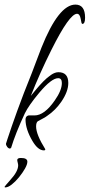

<svg xmlns="http://www.w3.org/2000/svg" viewBox="-21 -636 390 835"><path d="M170 18Q144 18 120 -23Q90 -74 90 -116Q90 -131 103 -134H129Q172 -134 217 -199Q248 -243 248 -275Q248 -296 232 -296Q203 -296 150 -233Q104 -178 87 -143Q46 -55 27 8V6Q26 10 22 10Q16 10 10.5 3Q5 -4 5 -11L12 -33Q28 -82 54 -154Q80 -226 118 -320Q125 -338 135 -365Q145 -392 159 -428Q234 -616 307 -616Q349 -616 349 -559Q349 -532 337 -532Q333 -532 330 -554Q326 -576 314 -576Q281 -576 203 -420Q152 -318 113 -219Q122 -230 136 -247Q150 -264 166.5 -281Q183 -298 200.5 -310Q218 -322 233 -322Q276 -322 276 -275Q276 -238 246 -194Q220 -156 184 -132Q179 -128 169 -122.5Q159 -117 144 -109Q136 -104 136 -86Q136 -51 176 13Q176 18 170 18ZM0 179Q-1 178 -1 176Q-1 175 6.5 166.5Q14 158 21 150Q41 128 49.5 112Q58 96 58 83Q58 81 57.5 78Q57 75 56 71Q55 67 54.5 64.5Q54 62 54 60Q54 51 70 51Q98 51 98 67Q98 79 87.5 97.5Q77 116 61.5 135Q46 154 30 166.5Q14 179 2 179Z"/></svg>

Font: Petemoss
Style: Regular
Weight: 400
Designer: Robert E. Leuschke
Foundry: Robert E. Leuschke
Version: Version 1.010; ttfautohint (v1.8.3)